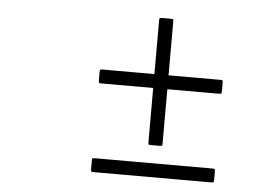

<svg xmlns="http://www.w3.org/2000/svg" viewBox="-47 -703 1094 757"><g transform="rotate(5 500.0 -324.5)"><path d="M825 -51V-24Q825 -13 823.5 -11.5Q822 -10 811 -10H352Q341 -10 339.5 -11.5Q338 -13 338 -24V-51Q338 -62 339.5 -63.5Q341 -65 352 -65H811Q822 -65 823.5 -63.5Q825 -62 825 -51ZM596 -136H568Q557 -136 555.5 -137.5Q554 -139 554 -150V-361H352Q341 -361 339.5 -362.5Q338 -364 338 -375V-402Q338 -413 339.5 -414.5Q341 -416 352 -416H554V-625Q554 -636 555.5 -637.5Q557 -639 568 -639H596Q607 -639 608.5 -637.5Q610 -636 610 -625V-416H811Q822 -416 823.5 -414.5Q825 -413 825 -402V-375Q825 -364 823.5 -362.5Q822 -361 811 -361H610V-150Q610 -139 608.5 -137.5Q607 -136 596 -136Z"/></g></svg>

Font: NanumGothicCoding
Style: Regular
Weight: 400
Monospace: yes
Designer: Kwon Bruce; Nicolas Noh; Sung-woo Choi; Go-un Cha; Soo-hyun Park;
Foundry: NHN Corporation
Version: Version 2.000;PS 1;hotconv 1.0.49;makeotf.lib2.0.14853